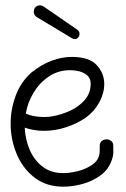

<svg xmlns="http://www.w3.org/2000/svg" viewBox="-20 -693 474 722"><path d="M218 9Q154 9 109.5 -25.5Q65 -60 42.5 -114.5Q20 -169 20 -228Q20 -283 39.5 -334.5Q59 -386 99 -421Q137 -451 175 -465Q213 -479 250 -479Q315 -479 343.5 -448.5Q372 -418 372 -377Q372 -343 353.5 -308.5Q335 -274 303 -251Q270 -228 228.5 -214.5Q187 -201 145 -201Q108 -201 73 -213Q75 -168 92 -129Q109 -90 140.5 -66Q172 -42 218 -42Q241 -42 270.5 -49Q300 -56 324 -71.5Q348 -87 353 -110Q355 -117 355 -127Q355 -137 355 -144Q355 -157 363 -163Q371 -169 381 -169Q390 -169 398 -163Q406 -157 406 -144Q406 -130 406 -118.5Q406 -107 401 -93Q389 -56 358 -33.5Q327 -11 289.5 -1Q252 9 218 9ZM146 -253Q164 -253 179 -256Q212 -262 244.5 -277Q277 -292 299 -317.5Q321 -343 321 -378Q321 -400 305 -412Q289 -424 267 -427Q261 -428 255 -428.5Q249 -429 243 -429Q199 -429 164 -405.5Q129 -382 106.5 -345Q84 -308 77 -266Q92 -259 110 -256Q128 -253 146 -253ZM262 -546Q259 -546 256 -547Q253 -548 251 -549L121 -627Q107 -635 107 -649Q107 -659 113.5 -666Q120 -673 130 -673Q138 -673 145 -668L271 -581Q279 -576 279 -565Q279 -558 274 -552Q269 -546 262 -546Z"/></svg>

Font: Twinkle Star
Style: Regular
Weight: 400
Designer: Robert E. Leuschke
Foundry: Robert E. Leuschke
Version: Version 2.010; ttfautohint (v1.8.3)